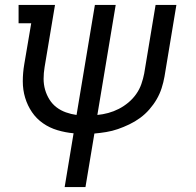

<svg xmlns="http://www.w3.org/2000/svg" viewBox="-20 -540 790 775"><path d="M241 215 277 -2Q244 -5 212 -14.5Q180 -24 153.5 -42.5Q127 -61 109 -87.5Q91 -114 81.5 -145.5Q72 -177 72 -211.5Q72 -246 78 -281L106 -446H55V-520H202L160 -269Q156 -245 156 -222Q156 -199 162 -178Q168 -157 179.5 -138.5Q191 -120 208 -107Q225 -94 246 -86.5Q267 -79 289 -76L363 -520H447L373 -76Q395 -78 417 -84Q439 -90 459.5 -100.5Q480 -111 498 -126Q516 -141 529.5 -160Q543 -179 550.5 -200.5Q558 -222 562 -243L608 -520H692L644 -231Q640 -208 632.5 -184.5Q625 -161 612.5 -139.5Q600 -118 583 -98.5Q566 -79 545.5 -64Q525 -49 502 -38Q479 -27 456 -19Q433 -11 408.5 -7Q384 -3 361 -1L325 215Z"/></svg>

Font: Iosevka Etoile
Style: Italic
Weight: 400
Italic angle: -9°
Designer: Belleve Invis
Foundry: Belleve Invis
Version: Version 22.1.2; ttfautohint (v1.8.4)